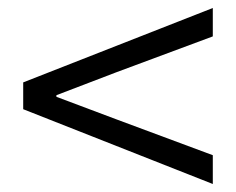

<svg xmlns="http://www.w3.org/2000/svg" viewBox="-20 -610 589 480"><path d="M512 -150V-222L270 -312L121 -368V-372L270 -429L512 -519V-590L38 -404V-337Z"/></svg>

Font: Noto Sans HK DemiLight
Style: Regular
Weight: 350
Designer: Ryoko NISHIZUKA 西塚涼子 (kana, bopomofo & ideographs); Paul D. Hunt (Latin, Greek & Cyrillic); Sandoll Communications 산돌커뮤니
Foundry: Adobe
Version: Version 2.004;hotconv 1.0.118;makeotfexe 2.5.65603